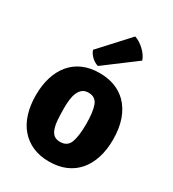

<svg xmlns="http://www.w3.org/2000/svg" viewBox="-189 -875 899 995"><g transform="rotate(30 261.0 -377.5)"><path d="M420 -455Q492 -383 492 -249Q492 -189 476.5 -140Q461 -91 431.5 -56.5Q402 -22 359 -3.5Q316 15 260 15Q204 15 161.5 -4Q119 -23 89.5 -57.5Q60 -92 45 -141Q30 -190 30 -249Q30 -309 45 -357.5Q60 -406 89 -441Q118 -476 161 -495Q204 -514 260 -514Q359 -514 420 -455ZM261 -397Q239 -397 225.5 -386.5Q212 -376 204 -358Q196 -340 193 -316.5Q190 -293 190 -266Q190 -224 192.5 -193.5Q195 -163 202.5 -142.5Q210 -122 223.5 -112Q237 -102 259 -102Q303 -102 317 -140.5Q331 -179 331 -250Q331 -322 317 -359.5Q303 -397 261 -397ZM169 -601 324 -770Q353 -761 381 -734.5Q409 -708 418 -680L233 -541Q213 -546 194.5 -563Q176 -580 169 -601Z"/></g></svg>

Font: Signika
Style: Bold
Weight: 700
Designer: Anna Giedrys
Foundry: Anna Giedrys
Version: Version 1.001